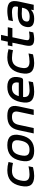

<svg xmlns="http://www.w3.org/2000/svg" viewBox="1491 -2161 679 3701"><g transform="rotate(-90 1830.5 -310.5)"><path d="M98 -256 96 -244C60 -72 123 9 290 9C341 9 398 1 458 -14L476 -100C429 -89 360 -81 318 -81C212 -81 176 -129 201 -247L202 -253C227 -371 283 -419 390 -419C432 -419 498 -411 539 -400L558 -486C504 -501 451 -509 400 -509C233 -509 135 -428 98 -256Z M584 -256 582 -244C546 -73 609 9 773 9C939 9 1036 -73 1072 -244L1074 -256C1111 -427 1049 -509 883 -509C719 -509 620 -427 584 -256ZM687 -247 688 -253C713 -370 765 -419 864 -419C964 -419 995 -370 970 -253L969 -247C944 -130 893 -81 793 -81C694 -81 662 -130 687 -247Z M1172 -295 1109 0H1213L1275 -291C1294 -380 1340 -419 1428 -419C1515 -419 1544 -380 1526 -291L1464 0H1568L1631 -295C1662 -444 1607 -509 1447 -509C1286 -509 1203 -444 1172 -295Z M2189 -270C2222 -422 2165 -509 2008 -509C1848 -509 1751 -427 1715 -256L1713 -244C1676 -71 1740 9 1913 9C1965 9 2030 1 2097 -14L2115 -99C2069 -89 1989 -80 1941 -80C1842 -80 1803 -116 1811 -205H2132C2168 -205 2178 -218 2189 -270ZM1828 -288C1855 -380 1903 -420 1989 -420C2075 -420 2105 -373 2088 -288Z M2273 -256 2271 -244C2235 -72 2298 9 2465 9C2516 9 2573 1 2633 -14L2651 -100C2604 -89 2535 -81 2493 -81C2387 -81 2351 -129 2376 -247L2377 -253C2402 -371 2458 -419 2565 -419C2607 -419 2673 -411 2714 -400L2733 -486C2679 -501 2626 -509 2575 -509C2408 -509 2310 -428 2273 -256Z M2972 -81C2910 -81 2897 -100 2912 -173L2963 -411H3138L3156 -500H2981L3009 -630H2905L2877 -500H2806L2788 -411H2858L2807 -169C2778 -33 2812 9 2934 9C2974 9 3006 2 3056 -8L3074 -91C3032 -84 3003 -81 2972 -81Z M3471 -509C3412 -509 3357 -501 3292 -486L3273 -400C3333 -412 3391 -419 3440 -419C3539 -419 3569 -395 3552 -315L3549 -303C3490 -307 3448 -308 3423 -308C3264 -308 3186 -259 3163 -151C3140 -43 3194 9 3319 9C3393 9 3447 -9 3489 -50H3495L3485 0H3589L3651 -288C3684 -446 3635 -509 3471 -509ZM3268 -152C3279 -207 3322 -231 3413 -231C3440 -231 3487 -229 3532 -226L3527 -202C3510 -119 3457 -78 3356 -78C3283 -78 3257 -101 3268 -152Z"/></g></svg>

Font: LT Wave Text Medium Italic
Style: Regular
Weight: 500
Designer: Daniel Lyons
Version: Version 2.5 (Glyphs App)